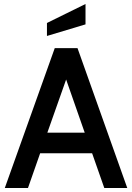

<svg xmlns="http://www.w3.org/2000/svg" viewBox="-20 -941 662 961"><path d="M441 -174H181L120 0H4L254 -700H368L617 0H502ZM404 -277 311 -543 217 -277ZM215 -826 408 -921V-819L215 -761Z"/></svg>

Font: Cabin SemiBold
Style: Regular
Weight: 600
Designer: Pablo Impallari
Foundry: Pablo Impallari. http://www.impallari.com Igino Marini. http://www.ikern.com
Version: Version 2.001